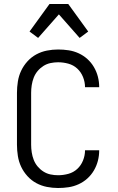

<svg xmlns="http://www.w3.org/2000/svg" viewBox="-20 -930 590 962"><path d="M271 12Q243 12 215 6.5Q187 1 162 -12.5Q137 -26 117.5 -47.5Q98 -69 86 -94.5Q74 -120 69.5 -148.5Q65 -177 65 -205V-465Q65 -493 69.5 -521.5Q74 -550 86 -575.5Q98 -601 117.5 -622.5Q137 -644 162 -657.5Q187 -671 215 -676.5Q243 -682 271 -682Q298 -682 324 -678Q350 -674 374 -663Q398 -652 417.5 -634.5Q437 -617 450.5 -594Q464 -571 470.5 -545.5Q477 -520 477 -494V-493H406Q406 -519 396 -544Q386 -569 367 -586.5Q348 -604 322.5 -611Q297 -618 271 -618Q252 -618 233 -614Q214 -610 197.5 -599.5Q181 -589 168.5 -574Q156 -559 149 -541Q142 -523 139 -503.5Q136 -484 136 -465V-205Q136 -186 139 -166.5Q142 -147 149 -129Q156 -111 168.5 -96Q181 -81 197.5 -70.5Q214 -60 233 -56Q252 -52 271 -52Q297 -52 322.5 -59Q348 -66 367 -83.5Q386 -101 396 -126Q406 -151 406 -177H477V-176Q477 -150 470.5 -124.5Q464 -99 450.5 -76Q437 -53 417.5 -35.5Q398 -18 374 -7Q350 4 324 8Q298 12 271 12ZM379 -740 275 -858 171 -740 128 -772 228 -910H322L422 -772Z"/></svg>

Font: Lode Term
Style: Regular
Weight: 400
Monospace: yes
Designer: Belleve Invis
Foundry: Belleve Invis
Version: Version 29.2.0